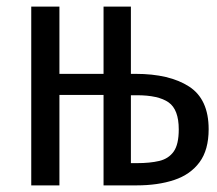

<svg xmlns="http://www.w3.org/2000/svg" viewBox="-20 -560 655 580"><path d="M375.4 -540V-336.9H389.2Q491.8 -336.9 551 -298.7Q610.3 -260.5 610.3 -169.7Q610.3 -107.2 582.8 -70Q555.4 -32.8 506.4 -16.4Q457.4 0 392.3 0H292.8V-273.3H159.5V0H74.4V-540H159.5V-336.9H292.8V-540ZM393.3 -272.3H375.4V-67.2H394.4Q432.8 -67.2 461 -73.8Q489.2 -80.5 504.6 -102.1Q520 -123.6 520 -169.2Q520 -229.2 489.2 -250.8Q458.5 -272.3 393.3 -272.3Z"/></svg>

Font: FiraCode Nerd Font
Style: Regular
Weight: 400
Designer: Carrois Corporate, Edenspiekermann AG, Nikita Prokopov
Foundry: Carrois Corporate, Edenspiekermann AG, Nikita Prokopov
Version: Version 6.002;Nerd Fonts 2.2.2